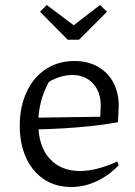

<svg xmlns="http://www.w3.org/2000/svg" viewBox="-20 -740 541 768"><path d="M265 8Q203 8 156.5 -22.5Q110 -53 84.5 -108.5Q59 -164 59 -237Q59 -312 86 -371Q113 -430 162.5 -463Q212 -496 278 -496Q331 -496 371 -473.5Q411 -451 433 -410.5Q455 -370 455 -316L452 -251Q395 -241 342.5 -235.5Q290 -230 232.5 -226.5Q175 -223 105 -222V-269L381 -273L383 -317Q383 -373 351.5 -406.5Q320 -440 269 -440Q247 -440 222.5 -433Q198 -426 176 -413Q155 -376 144 -333.5Q133 -291 133 -249Q133 -156 178 -106Q223 -56 300 -56Q366 -56 449 -94L455 -79Q413 -36 364.5 -14Q316 8 265 8ZM251 -581 140 -693 167 -720 275 -639 380 -720 408 -693 296 -581Z"/></svg>

Font: Piazzolla Thin
Style: Regular
Weight: 400
Version: Version 2.001